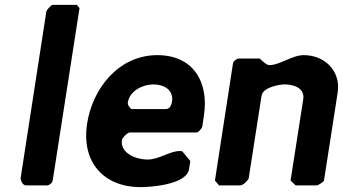

<svg xmlns="http://www.w3.org/2000/svg" viewBox="-20 -760 1406 787"><path d="M295 -740H195C190 -740 171 -719 170 -713L65 -33C63 -22 72 0 87 0H173C182 0 195 -11 196 -20L306 -727Z M337 -253C313 -96 404 7 557 7C593 7 745 -2 755 -67L760 -100L727 -140C727 -140 720 -141 718 -141C674 -141 633 -106 584 -106C540 -106 471 -131 480 -187C481 -195 503 -217 512 -217H786C794 -217 806 -233 809 -240L816 -287C837 -425 771 -534 625 -534C466 -534 359 -397 337 -253ZM504 -340C512 -390 568 -414 609 -414C650 -414 693 -393 685 -343C683 -331 677 -313 660 -313H520C515 -313 502 -330 504 -340Z M861 -20 878 0H965C972 0 982 -8 987 -13C991 -17 999 -26 999 -27L1052 -367C1057 -402 1124 -414 1147 -414C1181 -414 1230 -401 1223 -353L1171 -20L1192 0H1278C1284 0 1307 -15 1308 -20L1364 -380C1378 -470 1310 -534 1225 -534C1177 -534 1127 -493 1084 -493C1071 -493 1049 -516 1045 -520H959C950 -520 936 -509 935 -500Z"/></svg>

Font: Asimov Print
Style: CIt
Weight: 500
Designer: Google
Version: Version 2.000980: 2014